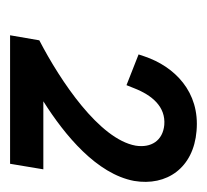

<svg xmlns="http://www.w3.org/2000/svg" viewBox="-35 -709 411 381"><g transform="rotate(90 170.5 -518.5)"><path d="M60 -391 50 -333H305L316 -399H181C249 -442 325 -505 339 -579C350 -644 313 -697 240 -703C162 -710 112 -659 92 -600L88 -588L149 -564L155 -579C169 -615 192 -642 228 -639C259 -636 274 -613 269 -582C256 -510 141 -433 60 -391Z"/></g></svg>

Font: Fixel Display 20240404
Style: Italic
Weight: 400
Italic angle: -10°
Designer: AlfaBravo + MacPaw
Foundry: Kyrylo Tkachov, Marchela Mozhyna, Serhii Makarenko, Maria Weinstein, Zakhar Kryvoshyya
Version: Version 1.211;Glyphs 3.2 (3225)